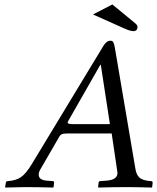

<svg xmlns="http://www.w3.org/2000/svg" viewBox="-20 -841 707 863"><path d="M598 -720Q598 -701 579 -701Q566 -701 539 -713L398 -776L485 -821L587 -737Q598 -728 598 -720ZM307 -283H474L433 -550H431L286 -296Q284 -292 284 -290Q284 -283 307 -283ZM161 -79Q154 -67 154 -56Q154 -32 190 -29L217 -27Q224 -27 223 -19L221 0L218 2Q148 0 93 0Q76 0 4 2L3 0L6 -19Q7 -27 15 -27Q50 -29 73 -44Q96 -59 122 -102L437 -622Q445 -636 451 -643.5Q457 -651 463 -654.5Q469 -658 476 -658Q486 -658 489.5 -651Q493 -644 496 -628L588 -86Q592 -57 605.5 -44Q619 -31 648 -28L658 -27Q667 -27 666 -19L664 0L662 2Q592 0 549 0Q494 0 422 2L421 0L423 -19Q424 -27 431 -27L459 -29Q508 -33 508 -63Q508 -67 507 -72L482 -241H282Q265 -241 257.5 -237.5Q250 -234 245 -224Z"/></svg>

Font: Linux Libertine O
Style: Italic
Weight: 400
Italic angle: -12°
Designer: Philipp H. Poll
Foundry: Philipp H. Poll
Version: Version 5.1.6